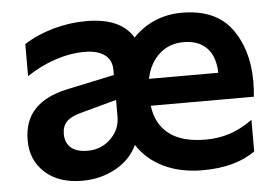

<svg xmlns="http://www.w3.org/2000/svg" viewBox="-45 -625 1011 698"><g transform="rotate(-5 460.5 -275.5)"><path d="M43 -150Q43 -221 83 -263.5Q123 -306 202 -323L376 -360V-378Q376 -415 350 -434Q324 -453 277 -453Q224 -453 169 -434.5Q114 -416 65 -383V-500Q111 -530 171 -547Q231 -564 292 -564Q419 -564 463 -489Q497 -525 542.5 -544.5Q588 -564 641 -564Q764 -564 821.5 -487Q879 -410 879 -292Q879 -264 876 -237H500Q508 -170 555 -133.5Q602 -97 688 -97Q736 -97 777 -110.5Q818 -124 860 -154V-39Q788 13 668 13Q588 13 527 -16Q466 -45 430 -100Q406 -48 351 -17.5Q296 13 229 13Q143 13 93 -32.5Q43 -78 43 -150ZM258 -94Q307 -94 341.5 -127.5Q376 -161 376 -208V-269L243 -233Q207 -223 191.5 -206.5Q176 -190 176 -162Q176 -130 196.5 -112Q217 -94 258 -94ZM755 -335Q753 -396 722.5 -426.5Q692 -457 639 -457Q585 -457 549 -423.5Q513 -390 502 -335Z"/></g></svg>

Font: Application Semibold
Style: Regular
Weight: 600
Designer: Wei Huang
Foundry: Wei Huang
Version: Version 0.012